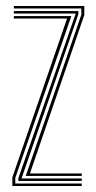

<svg xmlns="http://www.w3.org/2000/svg" viewBox="-20 -620 319 640"><path d="M65.8 -33.5 251.2 -571.5V-591.8H26.2V-600H261V-570L79.8 -41.8H252.5V-33.5ZM21.2 0V-28.8L203.5 -558.2H26.2V-566.5H217.8L31 -27V-8.2H252.5V0ZM41 -16.8V-25.5L231.5 -572V-574.8H26.2V-583.2H241.2V-572.5L51.8 -25.2H252.5V-16.8Z"/></svg>

Font: Big Shoulders Inline Text ExtraLight
Style: Regular
Weight: 250
Version: Version 2.002